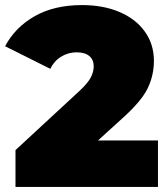

<svg xmlns="http://www.w3.org/2000/svg" viewBox="-33 -736 661 756"><path d="M589 -183H353L453 -274C500.3 -316.7 532.2 -354.8 548.5 -388.5C564.8 -422.2 573 -458.3 573 -497C573 -540.3 561 -578.7 537 -612C513 -645.3 479.7 -671 437 -689C394.3 -707 345.3 -716 290 -716C217.3 -716 155.3 -701.5 104 -672.5C52.7 -643.5 13.7 -604 -13 -554L165 -465C175 -485.7 189.3 -501.7 208 -513C226.7 -524.3 246.7 -530 268 -530C290 -530 306.8 -525.2 318.5 -515.5C330.2 -505.8 336 -492.3 336 -475C336 -461 332.3 -446.7 325 -432C317.7 -417.3 303 -399.7 281 -379L28 -145V0H589Z"/></svg>

Font: Montserrat Custom Black
Style: Regular
Weight: 900
Designer: Julieta Ulanovsky
Foundry: Julieta Ulanovsky
Version: Version 7.200